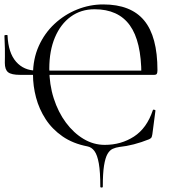

<svg xmlns="http://www.w3.org/2000/svg" viewBox="-20 -656 780 867"><path d="M433 187Q433 120 426.2 81.8Q419.4 43.6 406.5 26.1Q393.6 8.6 374.8 5Q309.2 -7.6 262.3 -40.2Q215.4 -72.8 186 -118.1Q156.6 -163.4 142.8 -215.5Q129 -267.6 129 -319Q129 -390 155 -448Q181 -506 226 -548Q271 -590 328 -613Q385 -636 446 -636Q571 -636 631 -563.5Q691 -491 691 -339Q691 -327 688 -322.5Q685 -318 676 -318H618.4Q618.4 -469.4 566.2 -541.8Q514 -614.2 407 -614.2Q345.6 -614.2 299.6 -580.8Q253.6 -547.4 228.1 -487.1Q202.6 -426.8 202.6 -346Q202.6 -274.4 222.7 -211.8Q242.8 -149.2 277.7 -102.3Q312.6 -55.4 357.5 -28.6Q402.4 -1.8 453 -1.8Q527 -1.8 585 -39.4Q643 -77 670 -158Q671 -162 676.5 -160.5Q682 -159 682 -157L668 -50Q666 -38 663.5 -34.5Q661 -31 653 -27Q583 1 519.4 7.6Q503 9.8 489.1 16Q475.2 22.2 465.3 39.5Q455.4 56.8 449.8 91.7Q444.2 126.6 444.2 187Q444.2 191 438.6 191Q433 191 433 187ZM70.4 -318Q31.4 -318 16.6 -329.8Q1.8 -341.6 1.8 -372.2Q1.8 -385.8 2.2 -400.1Q2.6 -414.4 2.1 -436.7Q1.6 -459 0 -495Q0 -497.6 7 -498.1Q14 -498.6 14 -496Q17.4 -417.4 52.6 -377.3Q87.8 -337.2 145 -337.2H667V-318Z"/></svg>

Font: Cormorant Light
Style: Regular
Weight: 300
Designer: Christian Thalmann (Catharsis Fonts)
Foundry: Catharsis Fonts
Version: Version 4.000